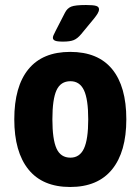

<svg xmlns="http://www.w3.org/2000/svg" viewBox="-20 -738 560 766"><path d="M260 8Q150 8 93.5 -62Q37 -132 37 -262Q37 -393 93.5 -462Q150 -531 260 -531Q371 -531 427.5 -462Q484 -393 484 -262Q484 -132 427 -62Q370 8 260 8ZM261 -109Q298 -109 315 -145.5Q332 -182 332 -262Q332 -342 315 -378Q298 -414 261 -414Q222 -414 205.5 -378Q189 -342 189 -262Q189 -182 205.5 -145.5Q222 -109 261 -109ZM232 -572Q207 -572 199 -576Q191 -580 191 -587Q191 -592 193.5 -597.5Q196 -603 202 -615L239 -687Q248 -705 264 -711.5Q280 -718 323 -718Q352 -718 363.5 -714.5Q375 -711 375 -701Q375 -693 369.5 -684Q364 -675 356 -665L304 -602Q289 -584 274 -578Q259 -572 232 -572Z"/></svg>

Font: Asap Semi Condensed
Style: Bold
Weight: 700
Width: 4
Designer: Pablo Cosgaya
Foundry: Omnibus-Type
Version: Version 3.001; ttfautohint (v1.8.4.7-5d5b)